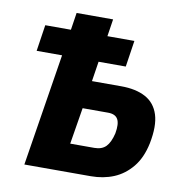

<svg xmlns="http://www.w3.org/2000/svg" viewBox="-79 -780 818 855"><g transform="rotate(10 329.5 -352.5)"><path d="M87 0 168 -508H53L71 -627H187L199 -705H364L352 -627H474L456 -508H333L319 -418H451Q518 -418 561.5 -394.5Q605 -371 621 -321Q637 -271 621 -190Q607 -123 572.5 -81Q538 -39 491 -19.5Q444 0 387 0ZM272 -127H381Q415 -127 433.5 -146Q452 -165 462 -207Q470 -251 458.5 -271.5Q447 -292 414 -292H299Z"/></g></svg>

Font: Nunito Sans 10pt Condensed Black
Style: Italic
Weight: 900
Width: 3
Italic angle: -9°
Designer: Vernon Adams
Foundry: Vernon Adams
Version: Version 3.101;gftools[0.9.27]